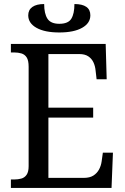

<svg xmlns="http://www.w3.org/2000/svg" viewBox="-20 -932 618 952"><path d="M34 0V-42H49Q69 -42 85.5 -46.5Q102 -51 112 -65.5Q122 -80 122 -108V-601Q122 -632 112.5 -647Q103 -662 86.5 -667Q70 -672 49 -672H34V-714H504L509 -539H459L454 -582Q452 -604 443.5 -622.5Q435 -641 418 -652.5Q401 -664 373 -664H220V-398H442V-349H220V-50H395Q425 -50 443 -61.5Q461 -73 471 -91.5Q481 -110 484 -132L490 -175H540L533 0ZM274 -771Q202 -771 161 -794Q120 -817 120 -856Q120 -883 140.5 -897.5Q161 -912 199 -912Q199 -864 215.5 -839Q232 -814 274 -814Q318 -814 333.5 -839Q349 -864 349 -912Q388 -912 408 -898Q428 -884 428 -856Q428 -817 387 -794Q346 -771 274 -771Z"/></svg>

Font: Noto Serif SemiCondensed
Style: Regular
Weight: 400
Width: 4
Designer: Monotype Design Team
Foundry: Monotype Imaging Inc.
Version: Version 2.013